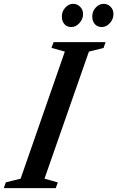

<svg xmlns="http://www.w3.org/2000/svg" viewBox="-74 -981 612 1001"><path d="M-54.5 0 -43.5 -30.5 33.5 -49.5 264 -712 194.5 -731.5 205.5 -761.5H476.5L466 -731L389.5 -712L158 -49.5L227.5 -30L216.5 0ZM457 -840Q434 -840 420.5 -855.2Q407 -870.5 407 -895Q407 -922 425 -941.5Q443 -961 466.5 -961Q487 -961 502.2 -946Q517.5 -931 517.5 -907.5Q517.5 -881.5 499 -860.8Q480.5 -840 457 -840ZM298 -840Q275 -840 261.8 -855.2Q248.5 -870.5 248.5 -895Q248.5 -922 266.5 -941.5Q284.5 -961 307.5 -961Q328 -961 343.5 -946Q359 -931 359 -907.5Q359 -881.5 340.2 -860.8Q321.5 -840 298 -840Z"/></svg>

Font: Libre Caslon Condensed SemiBold Italic
Style: Regular
Weight: 600
Italic angle: -22.583°
Designer: Pablo Impallari, Rodrigo Fuenzalida, Katja Schimmel, Ertekin Erdin
Foundry: Pablo Impallari, Rodrigo Fuenzalida
Version: Version 2.000; ttfautohint (v1.8.4.7-5d5b);gftools[0.9.33]